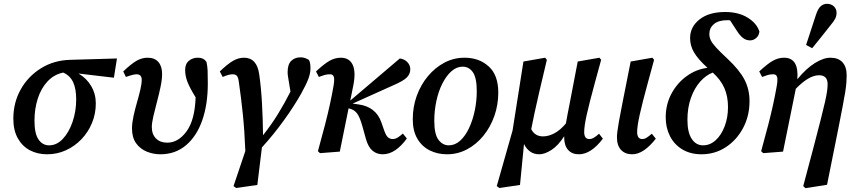

<svg xmlns="http://www.w3.org/2000/svg" viewBox="-20 -796 4480 1008"><path d="M227 14Q177 14 137 -7Q97 -28 73.5 -70Q50 -112 50 -173Q50 -257 88.5 -326Q127 -395 195 -437.5Q263 -480 351 -482L594 -489L578 -388L392 -410Q434 -386 458.5 -344.5Q483 -303 483 -253Q483 -199 463 -150.5Q443 -102 407.5 -65Q372 -28 326 -7Q280 14 227 14ZM161 -162Q161 -95 182 -64Q203 -33 238 -33Q278 -33 310 -67Q342 -101 361 -156.5Q380 -212 380 -274Q380 -330 364 -364.5Q348 -399 312 -415Q263 -405 229 -368Q195 -331 178 -277.5Q161 -224 161 -162Z M822 14Q785 14 750.5 0Q716 -14 694.5 -44Q673 -74 673 -122Q673 -149 680.5 -184.5Q688 -220 698.5 -256Q709 -292 716.5 -324Q724 -356 724 -377Q724 -406 697 -406Q680 -406 641 -392L627 -421Q669 -461 697 -477Q725 -493 755 -493Q792 -493 811.5 -470.5Q831 -448 831 -408Q831 -379 823 -340.5Q815 -302 804 -261Q793 -220 785 -185Q777 -150 777 -129Q777 -91 799 -69Q821 -47 858 -47Q916 -47 959.5 -106.5Q1003 -166 1007 -285Q976 -335 964 -366.5Q952 -398 952 -429Q952 -461 972.5 -477.5Q993 -494 1021 -493Q1049 -493 1064 -471Q1069 -449 1070 -425Q1071 -401 1071 -358Q1071 -247 1041.5 -163.5Q1012 -80 956 -33Q900 14 822 14Z M1220 191 1206 181 1268 -3Q1264 -108 1255 -195.5Q1246 -283 1234 -365Q1231 -390 1223.5 -398Q1216 -406 1202 -406Q1190 -406 1178 -402.5Q1166 -399 1149 -392L1134 -421Q1176 -461 1204 -477Q1232 -493 1261 -493Q1329 -493 1341 -405Q1351 -335 1355.5 -252.5Q1360 -170 1361 -86Q1406 -143 1440 -198.5Q1474 -254 1505 -315L1498 -357Q1496 -372 1493 -388Q1490 -404 1490 -417Q1490 -458 1509 -476.5Q1528 -495 1558 -495Q1572 -495 1583.5 -490.5Q1595 -486 1602 -481Q1606 -474 1608 -463.5Q1610 -453 1610 -437Q1610 -412 1599 -382.5Q1588 -353 1562 -306Q1525 -240 1471 -165Q1417 -90 1355 -22L1331 175Z M1649 -2Q1672 -85 1687 -143.5Q1702 -202 1712 -248Q1722 -294 1730 -339Q1737 -376 1733 -391Q1729 -406 1713 -406Q1697 -406 1684.5 -402.5Q1672 -399 1654 -392L1639 -421Q1682 -461 1710.5 -477Q1739 -493 1769 -493Q1814 -493 1831.5 -456Q1849 -419 1835 -348L1819 -268L2079 -489Q2103 -486 2118.5 -470Q2134 -454 2134 -432Q2134 -407 2115 -388.5Q2096 -370 2042 -347L1831 -252L1861 -248Q1953 -236 1982 -154L1997 -111Q2007 -83 2017.5 -74.5Q2028 -66 2042 -66Q2055 -66 2068 -74Q2081 -82 2095 -95L2116 -69Q2088 -30 2056 -8Q2024 14 1989 14Q1958 14 1935.5 -5Q1913 -24 1901 -67L1884 -128Q1870 -180 1855 -200Q1840 -220 1815 -226L1810 -227L1764 0L1660 8Z M2327 14Q2277 14 2236 -6.5Q2195 -27 2171 -68Q2147 -109 2147 -170Q2147 -235 2168 -293Q2189 -351 2226.5 -396Q2264 -441 2313 -467Q2362 -493 2419 -493Q2495 -493 2545.5 -447.5Q2596 -402 2596 -310Q2596 -246 2575.5 -187.5Q2555 -129 2518 -83.5Q2481 -38 2432 -12Q2383 14 2327 14ZM2336 -33Q2369 -33 2396 -57.5Q2423 -82 2442.5 -123.5Q2462 -165 2472.5 -215.5Q2483 -266 2483 -317Q2483 -388 2462.5 -417Q2442 -446 2409 -446Q2377 -446 2350 -422Q2323 -398 2302.5 -357.5Q2282 -317 2271 -266Q2260 -215 2260 -162Q2260 -91 2282 -62Q2304 -33 2336 -33Z M3019 14Q2983 14 2962.5 -9Q2942 -32 2942 -75Q2942 -77 2942 -78.5Q2942 -80 2942 -81Q2911 -32 2875.5 -9Q2840 14 2811 14Q2783 14 2763 -0.5Q2743 -15 2731 -40L2710 175L2602 191L2588 181L2671 -111L2728 -473L2842 -493L2851 -482Q2826 -378 2810.5 -310.5Q2795 -243 2785.5 -199Q2776 -155 2769 -118Q2788 -80 2831 -80Q2860 -80 2891 -96.5Q2922 -113 2951 -148Q2954 -168 2959.5 -195Q2965 -222 2972 -259L3013 -473L3127 -493L3136 -482L3103 -361Q3074 -255 3060.5 -194.5Q3047 -134 3047 -103Q3047 -66 3074 -66Q3086 -66 3098.5 -73.5Q3111 -81 3125 -94L3145 -68Q3083 14 3019 14Z M3299 14Q3262 14 3240.5 -9Q3219 -32 3219 -75Q3219 -87 3221 -104Q3223 -121 3229 -156Q3235 -191 3248 -256L3291 -473L3405 -493L3414 -482L3381 -361Q3352 -255 3338.5 -194Q3325 -133 3325 -103Q3325 -66 3352 -66Q3364 -66 3375.5 -73.5Q3387 -81 3402 -94L3423 -68Q3359 14 3299 14Z M3663 14Q3605 14 3562.5 -11.5Q3520 -37 3497.5 -81Q3475 -125 3475 -180Q3475 -248 3505 -304Q3535 -360 3584.5 -396Q3634 -432 3694 -440Q3643 -487 3623 -522Q3603 -557 3603 -596Q3603 -655 3652.5 -694Q3702 -733 3787 -733Q3857 -733 3905 -703.5Q3953 -674 3967 -630Q3964 -608 3949.5 -596Q3935 -584 3918 -584Q3897 -584 3881 -596.5Q3865 -609 3850 -632L3813 -689Q3809 -690 3806 -690Q3803 -690 3799 -690Q3752 -690 3728 -669.5Q3704 -649 3704 -617Q3704 -601 3711.5 -585Q3719 -569 3740 -546Q3761 -523 3800 -487Q3862 -429 3888.5 -378Q3915 -327 3915 -265Q3915 -187 3881 -123.5Q3847 -60 3790 -23Q3733 14 3663 14ZM3589 -167Q3589 -101 3611.5 -67Q3634 -33 3671 -33Q3708 -33 3737.5 -60Q3767 -87 3784.5 -133Q3802 -179 3802 -234Q3802 -290 3783 -333.5Q3764 -377 3722 -415Q3687 -402 3656.5 -368Q3626 -334 3607.5 -282.5Q3589 -231 3589 -167Z M3976 -2Q3999 -85 4014 -143.5Q4029 -202 4039 -248Q4049 -294 4057 -339Q4064 -376 4060 -391Q4056 -406 4040 -406Q4024 -406 4011.5 -402.5Q3999 -399 3981 -392L3966 -421Q4009 -461 4037.5 -477Q4066 -493 4096 -493Q4175 -493 4166 -380Q4212 -436 4257.5 -464.5Q4303 -493 4340 -493Q4381 -493 4403 -469Q4425 -445 4425 -401Q4425 -382 4423.5 -362Q4422 -342 4417.5 -313Q4413 -284 4404 -238Q4395 -192 4381 -120L4322 174L4209 192L4197 181L4253 -30Q4275 -114 4289 -169Q4303 -224 4311 -259.5Q4319 -295 4322 -316.5Q4325 -338 4325 -354Q4325 -401 4280 -401Q4227 -401 4158 -330L4091 0L3987 8ZM4212 -560Q4238 -640 4264 -719Q4275 -752 4289.5 -764Q4304 -776 4321 -776Q4344 -776 4358 -762.5Q4372 -749 4372 -729Q4372 -712 4364.5 -697.5Q4357 -683 4340 -663Q4316 -633 4292.5 -603Q4269 -573 4244 -543Z"/></svg>

Font: Source Serif Pro SemiBold
Style: Italic
Weight: 600
Italic angle: -12°
Designer: Frank Grießhammer
Foundry: Adobe Systems Incorporated
Version: Version 3.001;hotconv 1.0.111;makeotfexe 2.5.65597